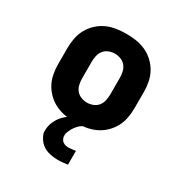

<svg xmlns="http://www.w3.org/2000/svg" viewBox="-175 -655 950 1006"><g transform="rotate(30 300.0 -152.0)"><path d="M300 8Q270 8 240 3.5Q210 -1 182.5 -13.5Q155 -26 132.5 -47Q110 -68 95.5 -94Q81 -120 75 -150Q69 -180 69 -210V-310Q69 -340 75 -370Q81 -400 95.5 -426Q110 -452 132.5 -473Q155 -494 182.5 -506.5Q210 -519 240 -523.5Q270 -528 300 -528Q330 -528 360 -523.5Q390 -519 417.5 -506.5Q445 -494 467.5 -473Q490 -452 504.5 -426Q519 -400 525 -370Q531 -340 531 -310V-210Q531 -180 525 -150Q519 -120 504.5 -94Q490 -68 467.5 -47Q445 -26 417.5 -13.5Q390 -1 360 3.5Q330 8 300 8ZM300 -112Q318 -112 336 -119Q354 -126 365.5 -140.5Q377 -155 381 -173.5Q385 -192 385 -210V-310Q385 -328 381 -346.5Q377 -365 365.5 -379.5Q354 -394 336 -401Q318 -408 300 -408Q282 -408 264 -401Q246 -394 234.5 -379.5Q223 -365 219 -346.5Q215 -328 215 -310V-210Q215 -192 219 -173.5Q223 -155 234.5 -140.5Q246 -126 264 -119Q282 -112 300 -112ZM318 224Q303 224 288 222Q273 220 259 216Q245 212 232 204Q219 196 209 185Q199 174 191 158Q183 142 183 132V120Q183 108 186 95.5Q189 83 194 71.5Q199 60 205.5 49.5Q212 39 220 30Q228 21 239 11.5Q250 2 257 -3L266 -8H354V0Q345 4 336.5 9.5Q328 15 321 22Q314 29 308 37Q302 45 297.5 53.5Q293 62 288.5 73Q284 84 284 91V99Q284 105 286 110.5Q288 116 291 121Q294 126 298.5 129.5Q303 133 308.5 135.5Q314 138 320.5 139Q327 140 331 140H336Q340 140 344.5 139.5Q349 139 354 138.5Q359 138 364 137.5Q369 137 372 136H377V219Q371 220 364.5 220.5Q358 221 351.5 222Q345 223 337.5 223.5Q330 224 325 224Z"/></g></svg>

Font: Iosevka Aile Heavy
Style: Regular
Weight: 900
Designer: Belleve Invis
Foundry: Belleve Invis
Version: Version 31.1.0; ttfautohint (v1.8.4)